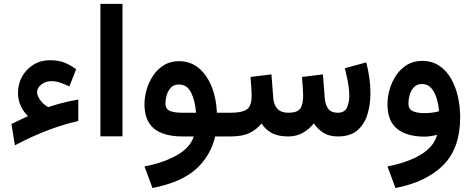

<svg xmlns="http://www.w3.org/2000/svg" viewBox="-20 -700 2424 985"><path d="M170.4 -227.1Q170.4 -209 186 -187Q201.7 -165 227.1 -150.4Q261.2 -161.6 285.6 -168.2Q310.1 -174.8 332.3 -179.7Q354.5 -184.6 381.8 -189.5V-79.1Q314 -64.5 231.9 -34.2Q149.9 -3.9 56.6 45.4L38.6 -63.5Q60.1 -74.7 79.6 -83.7Q99.1 -92.8 123.5 -104Q72.3 -155.3 72.3 -223.6Q72.3 -269.5 93.5 -307.4Q114.7 -345.2 151.9 -368.2Q189 -391.1 235.4 -391.1Q279.3 -391.1 309.3 -379.4Q339.4 -367.7 370.6 -344.7L335.9 -256.3Q311 -268.6 288.6 -276.1Q266.1 -283.7 241.7 -283.7Q214.8 -283.7 192.6 -266.8Q170.4 -250 170.4 -227.1Z M608.4 -680.2V-0.5H495.1V-680.2Z M898.4 -386.2Q956.1 -386.2 998.3 -351.8Q1040.5 -317.4 1064.9 -257.8Q1089.4 -198.2 1092.8 -121.6H1137.7V0H1084Q1060.1 101.1 984.4 168.5Q908.7 235.8 762.2 264.6L721.2 153.8Q820.3 134.8 888.2 95.9Q956.1 57.1 974.1 0H916.5Q820.3 0 770.8 -39.8Q721.2 -79.6 721.2 -165.5Q721.2 -201.7 732.2 -240Q743.2 -278.3 765.4 -311.8Q787.6 -345.2 820.8 -365.7Q854 -386.2 898.4 -386.2ZM914.6 -121.6H985.8Q981 -182.6 960.7 -224.6Q940.4 -266.6 897.5 -266.6Q871.6 -266.6 856.4 -250Q841.3 -233.4 835 -210.9Q828.6 -188.5 828.6 -169.9Q828.6 -141.1 850.8 -131.3Q873 -121.6 914.6 -121.6Z M1458.5 0Q1406.7 0 1374.3 -17.6Q1341.8 -35.2 1321.8 -66.4Q1296.4 -35.2 1259.8 -17.6Q1223.1 0 1163.1 0H1118.2V-121.6H1164.1Q1220.7 -121.6 1245.8 -138.4Q1271 -155.3 1271 -210Q1271 -221.7 1269.3 -249.3Q1267.6 -276.9 1265.1 -305.2L1372.6 -318.4L1381.8 -197.8Q1384.3 -162.1 1403.3 -141.8Q1422.4 -121.6 1459.5 -121.6Q1504.4 -121.6 1519.8 -142.6Q1535.2 -163.6 1535.2 -210Q1535.2 -221.2 1533.4 -249Q1531.7 -276.9 1529.3 -305.2L1636.7 -318.4L1646 -197.8Q1648.4 -164.1 1663.3 -142.8Q1678.2 -121.6 1713.4 -121.6Q1746.6 -121.6 1759.3 -147.2Q1772 -172.9 1772 -208.5Q1772 -234.9 1767.6 -262.7Q1763.2 -290.5 1757.6 -314Q1752 -337.4 1749 -350.1L1858.9 -379.9Q1868.7 -343.8 1874.5 -302.7Q1880.4 -261.7 1880.4 -221.2Q1880.4 -163.6 1865 -113Q1849.6 -62.5 1813.2 -31.2Q1776.9 0 1713.9 0Q1668.9 0 1639.4 -18.6Q1609.9 -37.1 1590.3 -66.9Q1564.5 -35.6 1532.2 -17.8Q1500 0 1458.5 0Z M2340.8 -99.1Q2340.8 61 2253.4 147.7Q2166 234.4 2008.8 264.6L1967.8 153.8Q2072.3 133.8 2139.4 93Q2206.5 52.2 2222.2 -8.3Q2207 -4.4 2189.9 -1.7Q2172.9 1 2158.7 1Q2067.9 1 2017.8 -38.8Q1967.8 -78.6 1967.8 -165.5Q1967.8 -203.6 1979.2 -242.7Q1990.7 -281.7 2013.2 -314.7Q2035.6 -347.7 2068.8 -367.7Q2102.1 -387.7 2145.5 -387.7Q2195.8 -387.7 2232.7 -363.3Q2269.5 -338.9 2293.5 -297.4Q2317.4 -255.9 2329.1 -204.6Q2340.8 -153.3 2340.8 -99.1ZM2158.2 -119.6Q2179.2 -119.6 2198.2 -122.3Q2217.3 -125 2232.4 -129.4Q2229.5 -165.5 2219.5 -197.3Q2209.5 -229 2191.4 -249Q2173.3 -269 2144.5 -269Q2117.7 -269 2102.5 -251.7Q2087.4 -234.4 2081.3 -211.2Q2075.2 -188 2075.2 -169.9Q2075.2 -140.1 2097.7 -129.9Q2120.1 -119.6 2158.2 -119.6Z"/></svg>

Font: Vazirmatn RD FD SemiBold
Style: Regular
Weight: 600
Designer: Saber Rastikerdar
Foundry: Saber Rastikerdar
Version: Version 33.003